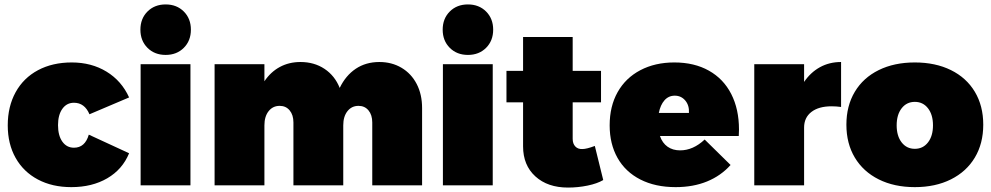

<svg xmlns="http://www.w3.org/2000/svg" viewBox="-20 -837 4474 867"><path d="M314 -373Q281 -373 261.5 -345.5Q242 -318 242 -272Q242 -225 261.5 -197.5Q281 -170 314 -170Q364 -170 381 -229L563 -145Q533 -72 464.5 -32Q396 8 302 8Q216 8 151 -26.5Q86 -61 50.5 -124Q15 -187 15 -271Q15 -356 50.5 -420.5Q86 -485 151.5 -520Q217 -555 304 -555Q393 -555 461 -513.5Q529 -472 563 -397L384 -321Q362 -373 314 -373Z M615 -547H840V0H615ZM728 -817Q778 -817 810 -785Q842 -753 842 -703Q842 -653 810 -621Q778 -589 728 -589Q678 -589 646 -621Q614 -653 614 -703Q614 -753 646 -785Q678 -817 728 -817Z M1886 -349V0H1661V-284Q1661 -318 1644 -338.5Q1627 -359 1599 -359Q1568 -359 1549 -335Q1530 -311 1530 -271V0H1305V-284Q1305 -318 1288 -338.5Q1271 -359 1243 -359Q1212 -359 1193 -335Q1174 -311 1174 -271V0H949V-547H1174V-470Q1202 -512 1243.5 -534.5Q1285 -557 1337 -557Q1399 -557 1445.5 -526Q1492 -495 1514 -440Q1541 -496 1586.5 -526.5Q1632 -557 1693 -557Q1749 -557 1793 -531Q1837 -505 1861.5 -458Q1886 -411 1886 -349Z M1980 -547H2205V0H1980ZM2093 -817Q2143 -817 2175 -785Q2207 -753 2207 -703Q2207 -653 2175 -621Q2143 -589 2093 -589Q2043 -589 2011 -621Q1979 -653 1979 -703Q1979 -753 2011 -785Q2043 -817 2093 -817Z M2704 -24Q2677 -8 2633.5 1Q2590 10 2545 10Q2453 10 2397.5 -40.5Q2342 -91 2342 -176V-375H2267V-517H2342V-670H2566V-517H2694V-375H2566V-210Q2566 -188 2578 -175.5Q2590 -163 2610 -164Q2629 -164 2666 -178Z M3317 -252Q3317 -233 3316 -223H2960Q2971 -191 2994.5 -174.5Q3018 -158 3051 -158Q3110 -158 3162 -207L3279 -92Q3235 -43 3172.5 -17.5Q3110 8 3031 8Q2939 8 2871.5 -26.5Q2804 -61 2768.5 -124Q2733 -187 2733 -271Q2733 -357 2769 -421Q2805 -485 2871.5 -520Q2938 -555 3025 -555Q3115 -555 3181 -518Q3247 -481 3282 -412.5Q3317 -344 3317 -252ZM3027 -405Q2999 -405 2980.5 -384Q2962 -363 2955 -327H3091Q3093 -361 3074.5 -383Q3056 -405 3027 -405Z M3778 -557V-354Q3756 -357 3735 -357Q3677 -357 3644 -331.5Q3611 -306 3611 -261V0H3386V-547H3611V-467Q3640 -510 3682.5 -533.5Q3725 -557 3778 -557Z M4111 -555Q4204 -555 4274 -520.5Q4344 -486 4382 -422.5Q4420 -359 4420 -274Q4420 -189 4382 -125.5Q4344 -62 4274 -27Q4204 8 4111 8Q4018 8 3948 -27Q3878 -62 3840 -125.5Q3802 -189 3802 -274Q3802 -359 3840 -422.5Q3878 -486 3948 -520.5Q4018 -555 4111 -555ZM4111 -377Q4074 -377 4051.5 -348Q4029 -319 4029 -271Q4029 -223 4051.5 -194Q4074 -165 4111 -165Q4148 -165 4170.5 -194Q4193 -223 4193 -271Q4193 -319 4170.5 -348Q4148 -377 4111 -377Z"/></svg>

Font: Argentum Sans Black
Style: Regular
Weight: 900
Designer: Julieta Ulanovsky (Modified by Cristiano Sobral)
Foundry: Julieta Ulanovsky
Version: Version 1.000; ttfautohint (v1.5.65-e2d9)